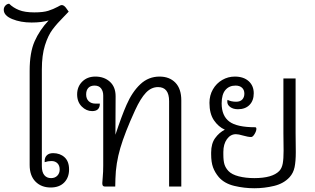

<svg xmlns="http://www.w3.org/2000/svg" viewBox="-44 -994 1676 1023"><path d="M324 -91Q324 -48 298 -21.5Q272 5 226 5Q176 5 145 -26.5Q114 -58 114 -115V-617Q114 -714 140.5 -774Q167 -834 215 -885Q179 -874 124 -874Q66 -874 21 -892.5Q-24 -911 -24 -942Q-24 -955 -15 -964.5Q-6 -974 5 -974Q26 -953 57 -940.5Q88 -928 139 -928Q186 -928 213 -936.5Q240 -945 264 -958Q266 -959 273 -963Q280 -967 285 -967Q296 -967 307 -953L322 -932L298 -907Q260 -869 236 -837Q212 -805 195.5 -752.5Q179 -700 179 -624V-108Q179 -77 192 -61Q205 -45 228 -45Q249 -45 261.5 -58Q274 -71 274 -91Q274 -112 262 -124Q250 -136 230 -136Q212 -136 194 -130V-137Q194 -155 205.5 -166.5Q217 -178 239 -178Q276 -178 300 -156Q324 -134 324 -91Z M922 -459V0H857V-455Q857 -530 798 -530Q762 -530 733.5 -500Q705 -470 676 -407Q621 -287 597 -205Q573 -123 571 -42L570 0H516Q508 0 504.5 -4Q501 -8 501 -18Q501 -25 503.5 -51.5Q506 -78 506 -112V-485Q506 -508 494.5 -523Q483 -538 460 -538Q438 -538 426.5 -525.5Q415 -513 415 -491Q415 -468 428.5 -455Q442 -442 464 -442H488Q488 -402 447 -402Q416 -402 391.5 -426.5Q367 -451 367 -491Q367 -532 394 -559Q421 -586 464 -586Q511 -586 541.5 -558.5Q572 -531 572 -481L571 -276Q604 -376 630 -435Q660 -504 703.5 -545Q747 -586 806 -586Q859 -586 890.5 -553.5Q922 -521 922 -459Z M1532 -184Q1532 -134 1525.5 -103Q1519 -72 1499 -50Q1468 -16 1416.5 -3.5Q1365 9 1311 9Q1257 9 1204.5 -3.5Q1152 -16 1122 -50Q1101 -75 1091 -102.5Q1081 -130 1081 -172V-181Q1081 -229 1102.5 -258.5Q1124 -288 1154 -303Q1120 -318 1096 -353Q1072 -388 1072 -446Q1072 -486 1090.5 -518Q1109 -550 1140 -568Q1171 -586 1207 -586Q1254 -586 1281 -561.5Q1308 -537 1308 -497Q1308 -458 1285.5 -435Q1263 -412 1224 -412Q1199 -412 1183 -423.5Q1167 -435 1167 -452Q1167 -459 1168 -462Q1188 -452 1214 -452Q1236 -452 1247 -464Q1258 -476 1258 -495Q1258 -515 1245.5 -526.5Q1233 -538 1211 -538Q1177 -538 1157 -514.5Q1137 -491 1137 -443Q1137 -377 1177.5 -346.5Q1218 -316 1316 -316Q1322 -316 1322 -307Q1322 -296 1312.5 -280Q1303 -264 1294 -264Q1278 -264 1250 -272Q1227 -279 1213 -279Q1184 -279 1165 -252.5Q1146 -226 1146 -184V-171Q1146 -137 1152 -118Q1158 -99 1173 -83Q1191 -64 1228 -54.5Q1265 -45 1311 -45Q1407 -45 1444 -83Q1458 -98 1462.5 -123Q1467 -148 1467 -191L1466 -284V-576H1531V-284Z"/></svg>

Font: Krub
Style: Regular
Weight: 400
Designer: Ekaluck Peanpanawate
Foundry: Cadson Demak Co.,Ltd.
Version: Version 1.000; ttfautohint (v1.6)